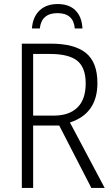

<svg xmlns="http://www.w3.org/2000/svg" viewBox="-20 -930 556 950"><path d="M462 -519Q462 -368 326 -324L498 0H432L273 -309H144V0H88V-714H231Q348 -714 405 -668Q462 -622 462 -519ZM144 -663V-358H246Q322 -358 363 -398Q404 -438 404 -517Q404 -596 362 -629.5Q320 -663 228 -663ZM388 -789H350Q344 -865 264 -865Q225 -865 203 -846Q181 -827 177 -789H138Q142 -846 175.5 -878Q209 -910 265 -910Q322 -910 353.5 -878.5Q385 -847 388 -789Z"/></svg>

Font: Noto Sans UI NarrowLight
Style: Regular
Weight: 300
Width: 4
Designer: Monotype Design Team
Foundry: Monotype Imaging Inc.
Version: Version 1.001